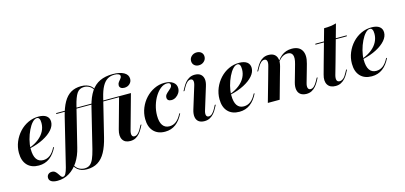

<svg xmlns="http://www.w3.org/2000/svg" viewBox="-69 -1109 3754 1780"><g transform="rotate(-15 1807.5 -219.5)"><path d="M177.4 11.3Q106.5 11.3 66.9 -31Q27.4 -73.4 27.4 -149.2Q27.4 -204.8 48.4 -255.2Q69.4 -305.6 105.6 -344.8Q141.9 -383.9 189.1 -406Q236.3 -428.2 289.5 -428.2Q338.7 -428.2 364.9 -408.5Q391.1 -388.7 391.1 -352.4Q391.1 -312.9 359.3 -276.2Q327.4 -239.5 271 -210.1Q214.5 -180.6 138.7 -163.7V-171Q191.1 -191.1 227.4 -220.2Q263.7 -249.2 282.7 -285.9Q301.6 -322.6 301.6 -363.7Q301.6 -391.1 294 -404.8Q286.3 -418.5 271.8 -418.5Q250 -418.5 227.4 -394.4Q204.8 -370.2 185.9 -330.6Q166.9 -291.1 154.8 -245.2Q142.7 -199.2 142.7 -156.5Q142.7 -91.1 164.9 -58.9Q187.1 -26.6 229.8 -26.6Q266.1 -26.6 295.2 -48.8Q324.2 -71 347.6 -117.7H356.5Q325.8 -54 281.5 -21.4Q237.1 11.3 177.4 11.3Z M599.2 160.5Q572.6 160.5 550 153.6Q527.4 146.8 509.7 131.9Q491.9 116.9 479 93.5L484.7 85.5Q501.6 118.5 526.6 132.7Q551.6 146.8 579.8 146.8Q611.3 146.8 631.5 131Q651.6 115.3 666.1 81.9Q680.6 48.4 694.4 -5.6L789.5 -394.4Q810.5 -477.4 845.2 -529.4Q879.8 -581.5 931.9 -606Q983.9 -630.6 1054.8 -630.6Q1123.4 -630.6 1162.5 -608.5Q1201.6 -586.3 1201.6 -546.8Q1201.6 -518.5 1181 -499.2Q1160.5 -479.8 1129 -479.8Q1108.1 -479.8 1095.6 -489.1Q1083.1 -498.4 1083.1 -514.5Q1083.1 -531.5 1093.1 -544.8Q1103.2 -558.1 1113.3 -569.8Q1123.4 -581.5 1123.4 -593.5Q1123.4 -606.5 1108.9 -613.7Q1094.4 -621 1070.2 -621Q1030.6 -621 1002 -603.2Q973.4 -585.5 952 -546.4Q930.6 -507.3 915.3 -443.5L827.4 -85.5Q807.3 -2.4 777.4 52Q747.6 106.5 704 133.5Q660.5 160.5 599.2 160.5ZM307.3 192.7Q269.4 192.7 248.8 179.8Q228.2 166.9 228.2 143.5Q228.2 123.4 241.5 110.9Q254.8 98.4 275.8 98.4Q296 98.4 308.5 109.3Q321 120.2 329.8 134.3Q338.7 148.4 346.8 159.3Q354.8 170.2 366.1 170.2Q381.5 170.2 392.7 149.2Q404 128.2 412.9 93.5L525.8 -369.4Q545.2 -446.8 573.8 -497.6Q602.4 -548.4 644 -573.4Q685.5 -598.4 744.4 -598.4Q771.8 -598.4 794.4 -591.5Q816.9 -584.7 833.9 -571.4Q850.8 -558.1 860.5 -537.9L855.6 -529.8Q843.5 -556.5 819.4 -570.2Q795.2 -583.9 768.5 -583.9Q722.6 -583.9 698.8 -548Q675 -512.1 655.6 -432.3L562.9 -57.3Q545.2 17.7 508.9 73.8Q472.6 129.8 421.4 161.3Q370.2 192.7 307.3 192.7ZM454.8 -408.1 457.3 -416.9H745.2L742.7 -408.1ZM701.6 -408.1 704 -416.9H1091.9L1089.5 -408.1ZM1054.8 11.3Q1003.2 11.3 982.3 -24.2Q961.3 -59.7 978.2 -120.2L1060.5 -416.9H1174.2L1082.3 -86.3Q1073.4 -55.6 1079 -38.3Q1084.7 -21 1103.2 -21Q1116.1 -21 1127 -28.2Q1137.9 -35.5 1148.8 -49.2Q1159.7 -62.9 1169.4 -82.3L1184.7 -109.7H1193.5L1175.8 -76.6Q1162.1 -50.8 1144.8 -31Q1127.4 -11.3 1105.6 0Q1083.9 11.3 1054.8 11.3Z M1389.5 11.3Q1319.4 11.3 1279.4 -31.5Q1239.5 -74.2 1239.5 -150Q1239.5 -205.6 1260.1 -255.6Q1280.6 -305.6 1316.5 -344.4Q1352.4 -383.1 1399.2 -405.6Q1446 -428.2 1497.6 -428.2Q1549.2 -428.2 1579.4 -406.5Q1609.7 -384.7 1609.7 -347.6Q1609.7 -323.4 1597.2 -302.8Q1584.7 -282.3 1564.5 -269.4Q1544.4 -256.5 1521.8 -256.5Q1502.4 -256.5 1491.5 -265.3Q1480.6 -274.2 1480.6 -290.3Q1480.6 -308.1 1491.5 -321Q1502.4 -333.9 1516.1 -344.8Q1529.8 -355.6 1540.7 -367.3Q1551.6 -379 1551.6 -393.5Q1551.6 -416.9 1520.2 -416.9Q1488.7 -416.9 1459.3 -394.4Q1429.8 -371.8 1406 -333.9Q1382.3 -296 1368.1 -248.4Q1354 -200.8 1354 -150.8Q1354 -90.3 1376.2 -58.5Q1398.4 -26.6 1441.1 -26.6Q1477.4 -26.6 1506 -48.8Q1534.7 -71 1558.1 -117.7H1566.9Q1536.3 -54 1492.3 -21.4Q1448.4 11.3 1389.5 11.3Z M1796.8 -85.5Q1787.1 -55.6 1792.3 -38.3Q1797.6 -21 1816.9 -21Q1833.9 -21 1850 -35.9Q1866.1 -50.8 1882.3 -81.5L1896.8 -109.7H1906.5L1887.9 -75.8Q1875 -50 1857.3 -30.6Q1839.5 -11.3 1817.7 0Q1796 11.3 1767.7 11.3Q1732.3 11.3 1711.7 -4.4Q1691.1 -20.2 1686.3 -49.6Q1681.5 -79 1693.5 -118.5L1758.9 -330.6Q1768.5 -361.3 1763.3 -378.2Q1758.1 -395.2 1738.7 -395.2Q1722.6 -395.2 1706 -380.2Q1689.5 -365.3 1673.4 -334.7L1658.1 -306.5H1649.2L1667.7 -340.3Q1681.5 -366.1 1698.8 -385.9Q1716.1 -405.6 1738.3 -416.9Q1760.5 -428.2 1787.9 -428.2Q1823.4 -428.2 1844 -412.1Q1864.5 -396 1869.8 -366.9Q1875 -337.9 1862.1 -297.6ZM1850 -502.4Q1823.4 -502.4 1806.5 -518.1Q1789.5 -533.9 1789.5 -558.9Q1789.5 -586.3 1810.1 -604.8Q1830.6 -623.4 1859.7 -623.4Q1887.1 -623.4 1904 -608.1Q1921 -592.7 1921 -567.7Q1921 -540.3 1900.4 -521.4Q1879.8 -502.4 1850 -502.4Z M2102.4 11.3Q2031.5 11.3 1991.9 -31Q1952.4 -73.4 1952.4 -149.2Q1952.4 -204.8 1973.4 -255.2Q1994.4 -305.6 2030.6 -344.8Q2066.9 -383.9 2114.1 -406Q2161.3 -428.2 2214.5 -428.2Q2263.7 -428.2 2289.9 -408.5Q2316.1 -388.7 2316.1 -352.4Q2316.1 -312.9 2284.3 -276.2Q2252.4 -239.5 2196 -210.1Q2139.5 -180.6 2063.7 -163.7V-171Q2116.1 -191.1 2152.4 -220.2Q2188.7 -249.2 2207.7 -285.9Q2226.6 -322.6 2226.6 -363.7Q2226.6 -391.1 2219 -404.8Q2211.3 -418.5 2196.8 -418.5Q2175 -418.5 2152.4 -394.4Q2129.8 -370.2 2110.9 -330.6Q2091.9 -291.1 2079.8 -245.2Q2067.7 -199.2 2067.7 -156.5Q2067.7 -91.1 2089.9 -58.9Q2112.1 -26.6 2154.8 -26.6Q2191.1 -26.6 2220.2 -48.8Q2249.2 -71 2272.6 -117.7H2281.5Q2250.8 -54 2206.5 -21.4Q2162.1 11.3 2102.4 11.3Z M2692.7 -208.1 2713.7 -283.1Q2729.8 -339.5 2718.5 -367.7Q2707.3 -396 2669.4 -396Q2633.9 -396 2603.6 -369Q2573.4 -341.9 2547.6 -284.7L2545.2 -289.5Q2576.6 -360.5 2619.4 -394.4Q2662.1 -428.2 2719.4 -428.2Q2788.7 -428.2 2815.7 -382.7Q2842.7 -337.1 2820.2 -257.3L2806.5 -208.1ZM2435.5 -208.1 2469.4 -329.8Q2478.2 -361.3 2472.2 -378.2Q2466.1 -395.2 2446.8 -395.2Q2430.6 -395.2 2414.1 -380.2Q2397.6 -365.3 2381.5 -334.7L2366.1 -306.5H2357.3L2375.8 -340.3Q2389.5 -366.1 2406.5 -385.9Q2423.4 -405.6 2445.6 -416.9Q2467.7 -428.2 2496 -428.2Q2531.5 -428.2 2552.4 -412.1Q2573.4 -396 2579 -366.5Q2584.7 -337.1 2573.4 -296L2548.4 -208.1ZM2376.6 0 2435.5 -208.1H2548.4L2490.3 0ZM2771.8 -86.3Q2762.9 -55.6 2769 -38.3Q2775 -21 2794.4 -21Q2811.3 -21 2827.4 -35.9Q2843.5 -50.8 2859.7 -80.6L2875 -108.9H2883.9L2866.1 -75Q2852.4 -50 2835.1 -30.2Q2817.7 -10.5 2796 0.8Q2774.2 12.1 2745.2 12.1Q2709.7 11.3 2688.7 -4.4Q2667.7 -20.2 2662.1 -50Q2656.5 -79.8 2667.7 -120.2L2692.7 -208.1H2806.5Z M2968.5 -208.1 3059.7 -533.9Q3092.7 -533.9 3121.4 -537.5Q3150 -541.1 3177.4 -549.2L3082.3 -208.1ZM2941.9 -407.3 2944.4 -416.1H3246L3243.5 -407.3ZM3025.8 11.3Q2971.8 11.3 2949.6 -24.6Q2927.4 -60.5 2944.4 -120.2L2968.5 -208.1H3082.3L3047.6 -86.3Q3039.5 -54.8 3046 -38.3Q3052.4 -21.8 3073.4 -21.8Q3091.9 -21.8 3109.3 -36.7Q3126.6 -51.6 3142.7 -83.1L3157.3 -109.7H3166.1L3146.8 -73.4Q3133.9 -49.2 3116.5 -30.2Q3099.2 -11.3 3077 0Q3054.8 11.3 3025.8 11.3Z M3373.4 11.3Q3302.4 11.3 3262.9 -31Q3223.4 -73.4 3223.4 -149.2Q3223.4 -204.8 3244.4 -255.2Q3265.3 -305.6 3301.6 -344.8Q3337.9 -383.9 3385.1 -406Q3432.3 -428.2 3485.5 -428.2Q3534.7 -428.2 3560.9 -408.5Q3587.1 -388.7 3587.1 -352.4Q3587.1 -312.9 3555.2 -276.2Q3523.4 -239.5 3466.9 -210.1Q3410.5 -180.6 3334.7 -163.7V-171Q3387.1 -191.1 3423.4 -220.2Q3459.7 -249.2 3478.6 -285.9Q3497.6 -322.6 3497.6 -363.7Q3497.6 -391.1 3489.9 -404.8Q3482.3 -418.5 3467.7 -418.5Q3446 -418.5 3423.4 -394.4Q3400.8 -370.2 3381.9 -330.6Q3362.9 -291.1 3350.8 -245.2Q3338.7 -199.2 3338.7 -156.5Q3338.7 -91.1 3360.9 -58.9Q3383.1 -26.6 3425.8 -26.6Q3462.1 -26.6 3491.1 -48.8Q3520.2 -71 3543.5 -117.7H3552.4Q3521.8 -54 3477.4 -21.4Q3433.1 11.3 3373.4 11.3Z"/></g></svg>

Font: Playfair 144pt
Style: Bold Italic
Weight: 700
Italic angle: -15.6°
Designer: Claus Eggers Sørensen
Foundry: Claus Eggers Sørensen
Version: Version 2.203